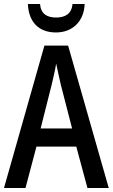

<svg xmlns="http://www.w3.org/2000/svg" viewBox="-20 -1037 566 964"><path d="M405 -1017H344C340 -967 306 -949 262 -949C216 -949 185 -967 181 -1017H120C124 -925 176 -874 261 -874C344 -874 402 -930 405 -1017ZM419 -93H526L322 -808H203L0 -93H108L163 -301H363ZM286 -609 342 -392H184L239 -610C246 -640 257 -685 262 -718C268 -687 278 -644 286 -609Z"/></svg>

Font: Noto Sans Kannada UI Condensed Medium
Style: Regular
Weight: 500
Width: 3
Designer: Jelle Bosma - Monotype Design Team
Foundry: Monotype Imaging Inc.
Version: Version 2.005